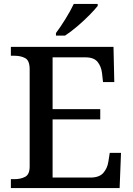

<svg xmlns="http://www.w3.org/2000/svg" viewBox="-20 -951 671 971"><path d="M35 0V-45H54Q85 -45 107.5 -57Q130 -69 130 -109V-600Q130 -645 107.5 -657Q85 -669 54 -669H35V-714H554L558 -536H501L496 -581Q492 -615 473.5 -638Q455 -661 412 -661H246V-399H487V-347H246V-53H437Q482 -53 502.5 -76.5Q523 -100 528 -133L535 -178H592L585 0ZM263 -784Q285 -813 311 -855Q337 -897 353 -931H474V-921Q461 -904 432.5 -875Q404 -846 370.5 -817.5Q337 -789 309 -771H263Z"/></svg>

Font: Noto Serif Lao Medium
Style: Regular
Weight: 500
Designer: Monotype Design Team
Foundry: Monotype Imaging Inc.
Version: Version 2.003; ttfautohint (v1.8.4.7-5d5b)